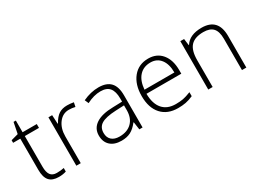

<svg xmlns="http://www.w3.org/2000/svg" viewBox="-35 -1149 2274 1695"><g transform="rotate(-30 1102.0 -301.0)"><path d="M212.9 -30.8Q255.4 -30.8 287.1 -38.1V-2Q254.4 9.3 211.9 9.3Q146.5 9.3 115.5 -25.6Q84.5 -60.5 84.5 -135.7V-454.1H11.2V-480.5L84.5 -500.5L106.9 -612.3H130.4V-493.2H274.9V-454.1H130.4V-142.1Q130.4 -85.4 150.1 -58.1Q169.9 -30.8 212.9 -30.8Z M587.9 -502.4Q619.1 -502.4 654.8 -496.1L646 -453.1Q615.2 -460.9 582 -460.9Q519 -460.9 478.8 -407.2Q438.5 -353.5 438.5 -272V0H393.6V-493.2H431.6L436 -403.8H439.5Q469.7 -458.5 504.2 -480.5Q538.6 -502.4 587.9 -502.4Z M1035.6 0 1024.4 -78.1H1020.5Q983.4 -30.3 944.3 -10.5Q905.3 9.3 851.6 9.3Q778.8 9.3 738.5 -28.1Q698.2 -65.4 698.2 -130.9Q698.2 -203.1 758.3 -243.2Q818.4 -283.2 932.1 -285.2L1025.9 -288.1V-320.8Q1025.9 -391.1 997.3 -426.8Q968.8 -462.4 905.3 -462.4Q836.9 -462.4 763.7 -424.3L746.6 -463.4Q828.1 -501.5 907.2 -501.5Q988.3 -501.5 1028.6 -459.2Q1068.8 -417 1068.8 -327.6V0ZM854 -31.7Q933.1 -31.7 978.8 -76.9Q1024.4 -122.1 1024.4 -202.1V-251L938 -247.1Q834.5 -242.2 790.3 -214.8Q746.1 -187.5 746.1 -129.4Q746.1 -83 774.4 -57.4Q802.7 -31.7 854 -31.7Z M1427.7 9.3Q1320.3 9.3 1260.3 -57.1Q1200.2 -123.5 1200.2 -242.7Q1200.2 -360.4 1258.1 -431.4Q1315.9 -502.4 1414.6 -502.4Q1501.5 -502.4 1551.8 -441.7Q1602.1 -380.9 1602.1 -276.9V-240.2H1247.1Q1248 -138.7 1294.4 -85.2Q1340.8 -31.7 1427.7 -31.7Q1469.7 -31.7 1501.7 -37.6Q1533.7 -43.5 1582.5 -63V-22.5Q1541 -3.9 1505.6 2.7Q1470.2 9.3 1427.7 9.3ZM1414.6 -462.4Q1343.3 -462.4 1300.3 -415.5Q1257.3 -368.7 1250 -280.3H1554.7Q1554.7 -365.7 1517.3 -414.1Q1480 -462.4 1414.6 -462.4Z M2082 0V-319.8Q2082 -394 2050.8 -427.7Q2019.5 -461.4 1953.6 -461.4Q1865.2 -461.4 1824.2 -416.7Q1783.2 -372.1 1783.2 -272V0H1738.3V-493.2H1776.4L1785.2 -425.3H1787.6Q1835.9 -502.4 1958.5 -502.4Q2126.5 -502.4 2126.5 -322.3V0Z"/></g></svg>

Font: Bpm'online Open Sans Light
Style: Regular
Weight: 300
Foundry: Ascender Corporation
Version: Version 1.10